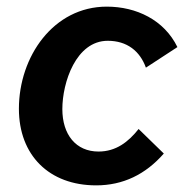

<svg xmlns="http://www.w3.org/2000/svg" viewBox="-20 -549 561 579"><path d="M270 10C351 10 419 -23 474 -86L398 -160C367 -121 330 -92 277 -92C209 -92 168 -143 168 -220C168 -300 209 -426 305 -426C363 -426 402 -395 420 -345L515 -407C475 -489 391 -529 302 -529C141 -529 37 -378 37 -221C37 -81 128 10 270 10Z"/></svg>

Font: Fixel Text 20240404 SemiBold
Style: Italic
Weight: 600
Width: 4
Italic angle: -10°
Designer: AlfaBravo + MacPaw
Foundry: Kyrylo Tkachov, Marchela Mozhyna, Serhii Makarenko, Maria Weinstein, Zakhar Kryvoshyya
Version: Version 1.211;Glyphs 3.2 (3225)